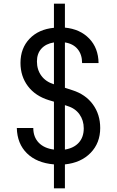

<svg xmlns="http://www.w3.org/2000/svg" viewBox="-20 -890 640 1050"><path d="M275 140V9Q181 1 127.5 -51.5Q74 -104 72 -190H162Q162 -141 191.5 -110Q221 -79 275 -72V-334L248 -342Q173 -365 132.5 -419Q92 -473 92 -546Q92 -626 141.5 -678Q191 -730 275 -738V-870H335V-739Q418 -731 468 -679Q518 -627 519 -545H429Q429 -592 404.5 -621.5Q380 -651 335 -658V-410L375 -397Q448 -374 488 -319Q528 -264 528 -190Q528 -108 475.5 -54Q423 0 335 9V140ZM182 -554Q182 -509 206 -476Q230 -443 275 -429V-658Q231 -651 206.5 -624Q182 -597 182 -554ZM335 -72Q384 -80 411 -110Q438 -140 438 -188Q438 -232 414.5 -265Q391 -298 347 -311L335 -315Z"/></svg>

Font: JetBrainsMono NF
Style: Regular
Weight: 400
Designer: Philipp Nurullin, Konstantin Bulenkov
Foundry: JetBrains
Version: Version 2.251; ttfautohint (v1.8.3);Nerd Fonts 2.2.2